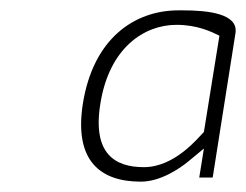

<svg xmlns="http://www.w3.org/2000/svg" viewBox="-20 -711 475 371"><path d="M140 -510C123 -400 174 -360 252 -360C290 -360 327 -385 345 -400L374 -424L365 -368H391L435 -647C441 -685 381 -691 333 -691H325C240 -691 160 -637 140 -510ZM174 -511C191 -618 258 -663 321 -663C361 -663 388 -650 404 -642L374 -456C363 -445 318 -388 258 -388C203 -388 158 -413 174 -511Z"/></svg>

Font: Charger Sport
Style: HLExtObl
Weight: 100
Designer: Jasper
Foundry: Cannot Into Space Fonts
Version: Version 1.1